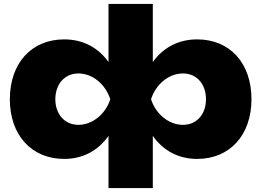

<svg xmlns="http://www.w3.org/2000/svg" viewBox="-20 -790 1327 975"><path d="M756 165V-100C808 -26 885 17 981 17C1147 17 1257 -104 1257 -286C1257 -469 1148 -590 981 -590C886 -590 808 -548 756 -475V-770H531V-475C479 -548 402 -590 306 -590C140 -590 30 -469 30 -286C30 -104 140 17 306 17C402 17 479 -26 531 -100V165ZM1026 -286C1026 -211 980 -156 909 -156C837 -156 771 -211 747 -286C771 -362 837 -417 909 -417C980 -417 1026 -362 1026 -286ZM261 -286C261 -362 308 -417 378 -417C450 -417 516 -362 540 -286C516 -211 450 -156 378 -156C308 -156 261 -211 261 -286Z"/></svg>

Font: Bounded ExtBd
Style: Regular
Weight: 800
Designer: Vlad Churkin
Version: Version 3.0